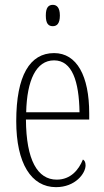

<svg xmlns="http://www.w3.org/2000/svg" viewBox="-20 -762 430 792"><path d="M198 -654C214 -654 227 -664 227 -698C227 -731 214 -742 198 -742C180 -742 169 -731 169 -698C169 -664 180 -654 198 -654ZM211 10C291 10 333 -47 333 -80C333 -94 328 -101 322 -104C305 -62 272 -21 214 -21C135 -21 88 -101 87 -269H348V-294C348 -449 297 -543 203 -543C103 -543 47 -450 47 -262C47 -88 109 10 211 10ZM308 -299H88C91 -431 129 -513 203 -513C278 -513 306 -426 308 -299Z"/></svg>

Font: Noto Serif Armenian ExtraCondensed ExtraLight
Style: Regular
Weight: 200
Width: 2
Designer: Monotype Design Team
Foundry: Monotype Imaging Inc.
Version: Version 2.008